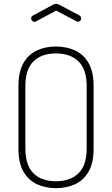

<svg xmlns="http://www.w3.org/2000/svg" viewBox="-20 -973 583 999"><path d="M271 6Q216 6 172 -14.5Q128 -35 102 -80Q76 -125 76 -200V-525Q76 -600 102 -645Q128 -690 172 -710.5Q216 -731 271 -731Q326 -731 370.5 -710.5Q415 -690 441 -645Q467 -600 467 -525V-200Q467 -125 441 -80Q415 -35 370.5 -14.5Q326 6 271 6ZM271 -30Q346 -30 388.5 -71.5Q431 -113 431 -200V-525Q431 -612 388.5 -653.5Q346 -695 271 -695Q196 -695 154 -653.5Q112 -612 112 -525V-200Q112 -113 154 -71.5Q196 -30 271 -30ZM160 -859Q153 -859 147.5 -864.5Q142 -870 142 -878Q142 -882 144.5 -886Q147 -890 151 -892L255 -948Q263 -953 272 -953Q281 -953 289 -948L393 -893Q398 -891 400 -886Q402 -881 402 -876Q402 -869 397 -864.5Q392 -860 385 -860Q383 -860 380.5 -861Q378 -862 376 -863L272 -918L168 -862Q166 -861 164 -860Q162 -859 160 -859Z"/></svg>

Font: Dosis ExtraLight
Style: Regular
Weight: 250
Designer: EdgarTolentino, PabloImpallari, IginoMarini
Foundry: EdgarTolentino, PabloImpallari, IginoMarini
Version: Version 3.001; ttfautohint (v1.8.2)